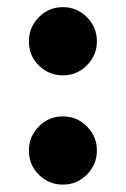

<svg xmlns="http://www.w3.org/2000/svg" viewBox="-20 -512 349 532"><path d="M60.1 -397.5Q60.1 -436.5 87.6 -464.4Q115.2 -492.2 154.3 -492.2Q193.4 -492.2 220.9 -464.4Q248.5 -436.5 248.5 -397.5Q248.5 -358.9 220.9 -331.1Q193.4 -303.2 154.3 -303.2Q115.7 -303.2 87.9 -330.3Q60.1 -357.4 60.1 -397.5ZM60.1 -94.7Q60.1 -133.8 87.6 -161.6Q115.2 -189.5 154.3 -189.5Q193.4 -189.5 220.9 -161.6Q248.5 -133.8 248.5 -94.7Q248.5 -56.2 220.9 -28.3Q193.4 -0.5 154.3 -0.5Q115.7 -0.5 87.9 -27.6Q60.1 -54.7 60.1 -94.7Z"/></svg>

Font: Vazir Black
Style: Black
Weight: 900
Designer: Saber Rastikerdar
Foundry: Saber Rastikerdar
Version: Version 30.0.0